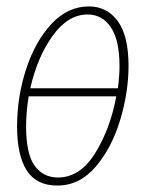

<svg xmlns="http://www.w3.org/2000/svg" viewBox="-20 -566 452 596"><path d="M379 -361Q379 -280 353 -193.5Q327 -107 277 -48.5Q227 10 158 10Q93 10 63 -37Q33 -84 33 -174Q33 -265 61 -351Q89 -437 139.5 -491.5Q190 -546 256 -546Q312 -546 345.5 -500.5Q379 -455 379 -361ZM74 -292H346Q351 -332 351 -360Q351 -442 324 -481.5Q297 -521 252 -521Q191 -521 143.5 -455Q96 -389 74 -292ZM341 -267H69Q61 -217 61 -174Q61 -88 87.5 -51.5Q114 -15 160 -15Q228 -15 275 -90Q322 -165 341 -267Z"/></svg>

Font: Noto Serif CondThin
Style: Italic
Weight: 250
Width: 3
Italic angle: -12°
Designer: Monotype Design Team
Foundry: Monotype Imaging Inc.
Version: Version 1.001